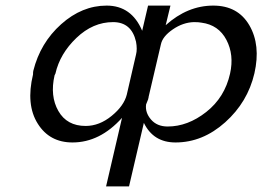

<svg xmlns="http://www.w3.org/2000/svg" viewBox="-20 -501 937 686"><path d="M98 -235Q98 -244 99 -248Q124 -348 198.5 -414.5Q273 -481 361 -481Q450 -481 488 -391L509 -481H589L572 -411Q650 -481 742 -481Q830 -481 871 -410.5Q912 -340 889 -239Q865 -136 784.5 -64Q704 8 607 8Q528 8 494 -62L441 165H359L416 -80Q337 8 239 8Q157 8 115 -59Q72 -127 98 -235ZM178 -238 175 -232Q158 -158 188.5 -104.5Q219 -51 286 -51Q335 -51 379 -87Q423 -123 433 -163L466 -306Q471 -325 466 -352Q450 -422 384 -422Q312 -422 253 -365.5Q194 -309 178 -238ZM508 -143 502 -128Q498 -99 519.5 -74Q541 -49 579 -49Q651 -49 717 -101Q783 -153 802 -238Q817 -305 789 -358.5Q761 -412 700 -420Q691 -422 673 -422Q634 -421 597.5 -396Q561 -371 555 -343L511 -155Q511 -152 510 -150Q510 -147 508 -143Z"/></svg>

Font: Coval
Style: Light Italic
Weight: 300
Foundry: Context Ltd
Version: Version 001.000